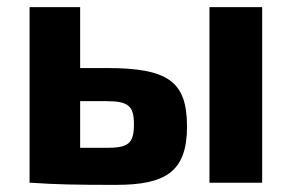

<svg xmlns="http://www.w3.org/2000/svg" viewBox="-20 -513 819 539"><path d="M205 -322V-493H63V0H67C138 5 196 6 305 6C444 6 505 -30 505 -158C505 -285 451 -322 279 -322ZM716 -493H568V0H716ZM205 -98V-229H279C341 -229 356 -215 356 -164C356 -109 339 -98 279 -98Z"/></svg>

Font: SnT
Style: Bold
Weight: 700
Designer: Natanael Gama
Version: Version 1.001;PS 001.001;hotconv 1.0.70;makeotf.lib2.5.58329